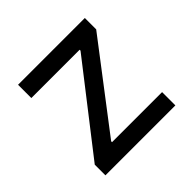

<svg xmlns="http://www.w3.org/2000/svg" viewBox="-140 -689 833 833"><g transform="rotate(-45 276.0 -273.0)"><path d="M61.5 0H490.7V-81.5H183.6V-86.9L481 -476.1V-545.9H71.3V-464.4H367.7V-459L61.5 -65.4Z"/></g></svg>

Font: Raveo
Style: Regular
Weight: 400
Designer: Jakub Foglar, Rasmus Andersson (Inter)
Foundry: Jakubfoglar.com
Version: Version 1.100;Glyphs 3.2.3 (3260)